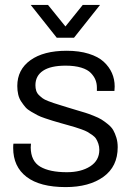

<svg xmlns="http://www.w3.org/2000/svg" viewBox="-20 -743 535 775"><path d="M104 -723.1H173.8L244.1 -636.2L314 -723.1H383.8L278.8 -590.8H209ZM245.1 12.2Q141.1 12.2 87.2 -29.1Q33.2 -70.3 33.2 -146Q33.2 -158.2 34.2 -163.1H105Q104 -156.2 104 -147.9Q104.5 -92.8 142.3 -70.3Q180.2 -47.9 250 -47.9Q307.1 -47.9 344 -71.5Q380.9 -95.2 380.9 -138.2Q380.9 -151.4 377 -162.8Q373 -174.3 367.9 -182.6Q362.8 -190.9 351.8 -198.5Q340.8 -206.1 332.8 -210.7Q324.7 -215.3 308.3 -221.2Q292 -227.1 282.7 -229.7Q273.4 -232.4 253.9 -238Q234.4 -243.7 225.1 -246.1Q203.1 -252.4 192.6 -255.6Q182.1 -258.8 162.4 -265.4Q142.6 -272 132.1 -277.6Q121.6 -283.2 106.2 -292Q90.8 -300.8 82.5 -310.5Q74.2 -320.3 65.7 -333Q57.1 -345.7 53.5 -361.6Q49.8 -377.4 49.8 -396Q49.8 -461.9 102.8 -500Q155.8 -538.1 249 -538.1Q299.8 -538.1 338.1 -526.1Q376.5 -514.2 398.7 -493.7Q420.9 -473.1 431.9 -448Q442.9 -422.9 442.9 -394Q442.9 -391.1 442.4 -384.8Q441.9 -378.4 441.9 -376H371.1V-389.2Q371.1 -405.8 365.5 -420.2Q359.9 -434.6 346.9 -448.2Q334 -461.9 307.9 -470Q281.7 -478 245.1 -478Q184.6 -478 153.8 -457.5Q123 -437 123 -398.9Q123 -386.7 126.2 -376.7Q129.4 -366.7 137.2 -359.1Q145 -351.6 152.3 -346.2Q159.7 -340.8 173.6 -335.4Q187.5 -330.1 197 -326.9Q206.5 -323.7 224.9 -318.1Q243.2 -312.5 253.9 -309.1Q264.2 -305.7 288.6 -298.6Q313 -291.5 324.7 -287.8Q336.4 -284.2 357.4 -275.9Q378.4 -267.6 389.4 -260.7Q400.4 -253.9 415 -242.2Q429.7 -230.5 437 -217.8Q444.3 -205.1 449.7 -187.5Q455.1 -169.9 455.1 -148.9Q455.1 -70.8 397.5 -29.3Q339.8 12.2 245.1 12.2Z"/></svg>

Font: Archivo Light
Style: Regular
Weight: 300
Designer: Hector Gatti
Foundry: Omnibus-Type
Version: Version 2.001